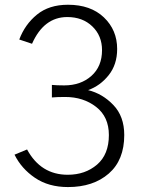

<svg xmlns="http://www.w3.org/2000/svg" viewBox="-20 -755 587 793"><path d="M40 -116.2 91.8 -137.7Q148.4 -33.2 259.8 -33.2Q332 -33.2 380.9 -75.2Q429.7 -117.2 429.7 -197.3Q429.7 -272.5 377 -313.5Q324.2 -354.5 249 -354.5Q215.8 -354.5 194.3 -352.5V-404.3Q213.9 -402.3 245.1 -402.3Q313.5 -402.3 357.4 -441.4Q401.4 -480.5 401.4 -547.9Q401.4 -607.4 361.3 -646Q321.3 -684.6 257.8 -684.6Q161.1 -684.6 112.3 -574.2L59.6 -591.8Q83 -654.3 132.8 -694.8Q182.6 -735.4 260.7 -735.4Q354.5 -735.4 409.2 -683.1Q463.9 -630.9 463.9 -552.7Q463.9 -488.3 428.7 -444.3Q393.6 -400.4 343.8 -382.8Q403.3 -368.2 448.2 -321.3Q493.2 -274.4 493.2 -197.3Q493.2 -93.8 429.2 -38.1Q365.2 17.6 260.7 17.6Q180.7 17.6 124.5 -20.5Q68.4 -58.6 40 -116.2Z"/></svg>

Font: Gothic A1 Light
Style: Regular
Weight: 300
Version: Version 2.50